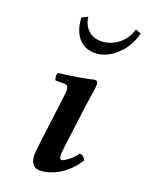

<svg xmlns="http://www.w3.org/2000/svg" viewBox="-109 -764 644 842"><g transform="rotate(15 213.5 -342.5)"><path d="M276.9 -318.8 233.9 -123Q226.1 -88.9 226.1 -73.2Q226.1 -58.1 235.8 -58.1Q244.6 -58.1 266.1 -71.8Q287.6 -85.4 305.2 -106Q314.5 -106 321.8 -98.1Q329.1 -90.3 332 -82Q297.4 -37.6 253.2 -13.2Q209 11.2 162.1 11.2Q113.8 11.2 113.8 -41Q113.8 -55.2 126 -113.8L170.9 -319.8Q178.2 -352.5 178.2 -362.8Q178.2 -383.3 160.2 -384.8L120.1 -388.2Q115.7 -394.5 116 -405.8Q116.2 -417 121.1 -422.9Q158.2 -423.8 210 -427.7Q261.7 -431.6 284.2 -436Q298.8 -436 298.8 -418.9Q298.8 -413.1 296.9 -402.6Q294.9 -392.1 292.2 -381.6Q289.6 -371.1 284.9 -351.8Q280.3 -332.5 276.9 -318.8ZM157.2 -684.1 186 -695.8Q187 -655.8 211.2 -630.9Q235.4 -606 275.9 -606Q316.4 -606 351.6 -629.9Q386.7 -653.8 401.9 -695.8L426.8 -684.1Q406.2 -622.6 359.1 -585.7Q312 -548.8 265.1 -548.8Q212.4 -548.8 183.8 -584.7Q155.3 -620.6 157.2 -684.1Z"/></g></svg>

Font: Common Serif SemiBold
Style: Italic
Weight: 600
Italic angle: -12°
Designer: Philipp H. Poll, Khaled Hosny
Foundry: Stefan Peev, Context Ltd.
Version: Version 1.026